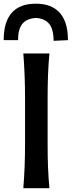

<svg xmlns="http://www.w3.org/2000/svg" viewBox="-44 -996 380 1016"><path d="M79.5 0Q84 -58.5 86.2 -113.2Q88.5 -168 88.5 -234.5V-474.5Q88.5 -542.5 86.2 -598Q84 -653.5 79.5 -713H217.5Q212 -653.5 210 -598Q208 -542.5 208 -474.5V-234.5Q208 -168 210 -113.2Q212 -58.5 217.5 0ZM239.5 -780Q239.5 -842 215.8 -870.2Q192 -898.5 146 -901Q99 -898.5 75.2 -870.8Q51.5 -843 51.5 -783.5H-24.5Q-24.5 -976.5 146 -976.5Q229 -976.5 272.2 -928.2Q315.5 -880 315.5 -783.5Z"/></svg>

Font: Commissioner Flair Medium
Style: Regular
Weight: 500
Designer: Kostas Bartsokas
Foundry: Kostas Bartsokas
Version: Version 1.000; ttfautohint (v1.8.3)